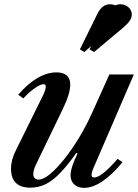

<svg xmlns="http://www.w3.org/2000/svg" viewBox="-20 -876 652 906"><path d="M376.5 10.5Q348 10.5 330.5 -5.5Q313 -21.5 313 -48.5Q313 -85 346 -151.5L340 -154Q297 -93.5 262 -57.8Q227 -22 193.8 -6.2Q160.5 9.5 123 9.5Q32 9.5 32 -81Q32 -122 55.5 -168L181 -422Q196 -451.5 196 -468Q196 -478.5 185.5 -478.5Q170.5 -478.5 143.5 -459.5Q116.5 -440.5 90 -411.5L66 -429Q110 -480.5 156 -507.5Q202 -534.5 247 -534.5Q277.5 -534.5 294.5 -520.2Q311.5 -506 311.5 -477.5Q311.5 -433.5 276.5 -362L150 -100Q137 -73 137 -53Q137 -41.5 144.2 -35Q151.5 -28.5 162 -28.5Q184.5 -28.5 216 -54.5Q247.5 -80.5 283 -125Q318.5 -169.5 353 -226.2Q387.5 -283 415 -344.5L496 -524.5H611.5L422.5 -86.5Q412 -63 412 -50.5Q412 -38.5 425.5 -38.5Q442 -38.5 470.2 -61.5Q498.5 -84.5 535 -126.5L558 -110.5Q510.5 -52.5 464 -21Q417.5 10.5 376.5 10.5ZM378 -630.5 357 -643 439 -809.5Q461.5 -856 498.5 -856Q512.5 -856 524.5 -850.5Q535 -856 547.5 -856Q570 -856 586 -841.8Q602 -827.5 602 -807Q602 -793 592.2 -778.2Q582.5 -763.5 560 -744.5L424 -630.5L402.5 -643L410.5 -659Z"/></svg>

Font: Libre Caslon Text Medium Italic
Style: Regular
Weight: 500
Italic angle: -22.583°
Designer: Pablo Impallari, Rodrigo Fuenzalida, Katja Schimmel
Foundry: Pablo Impallari, Rodrigo Fuenzalida
Version: Version 2.000